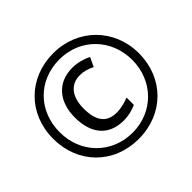

<svg xmlns="http://www.w3.org/2000/svg" viewBox="-166 -939 1163 1163"><g transform="rotate(-45 415.5 -357.0)"><path d="M416 10C628 10 783 -144 783 -357C783 -567 624 -724 416 -724C206 -724 49 -572 49 -357C49 -149 198 10 416 10ZM416 -43C237 -43 105 -179 105 -357C105 -537 233 -671 416 -671C596 -671 726 -533 726 -357C726 -177 592 -43 416 -43ZM430 -133C474 -133 507 -143 540 -157V-220C506 -206 466 -197 435 -197C347 -197 309 -252 309 -357C309 -457 356 -516 436 -516C465 -516 497 -508 530 -491L558 -550C520 -569 476 -580 435 -580C306 -580 233 -489 233 -356C233 -219 300 -133 430 -133Z"/></g></svg>

Font: Noto Sans Armenian SemiCondensed
Style: Regular
Weight: 400
Width: 4
Designer: Monotype Design Team
Foundry: Monotype Imaging Inc.
Version: Version 2.008